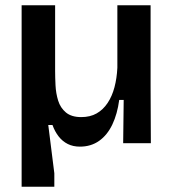

<svg xmlns="http://www.w3.org/2000/svg" viewBox="-20 -543 662 728"><path d="M62 165V-523H189V-274Q189 -250 190.5 -219.5Q192 -189 200.5 -161.5Q209 -134 230 -116.5Q251 -99 288 -99Q322 -99 346.5 -113Q371 -127 388 -152.5Q405 -178 414 -212Q423 -246 425 -286V-523H551V-216L552 0H447L449 -164H432Q425 -111 406 -71Q387 -31 356 -9Q325 13 283 13Q257 13 237 3Q217 -7 202.5 -25.5Q188 -44 179 -69H163L186 114V165Z"/></svg>

Font: Bricolage Grotesque 17pt SemiBold
Style: Regular
Weight: 600
Version: Version 1.001;gftools[0.9.33.dev8+g029e19f]